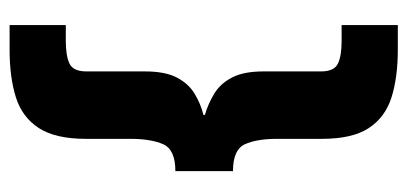

<svg xmlns="http://www.w3.org/2000/svg" viewBox="-250 -458 869 410"><g transform="rotate(90 185.0 -253.5)"><path d="M34 161V41H68Q100 41 116.5 33Q133 25 133 -3V-128Q133 -171 146 -196Q159 -221 180.5 -234Q202 -247 226 -253V-256Q202 -263 180.5 -276Q159 -289 146 -314Q133 -339 133 -381V-504Q133 -532 116.5 -540Q100 -548 68 -548H34V-668H86Q146 -668 188.5 -654.5Q231 -641 254 -606Q277 -571 277 -506V-410Q277 -367 288.5 -341.5Q300 -316 346 -316V-193Q300 -193 288.5 -167Q277 -141 277 -97V-2Q277 63 254 98.5Q231 134 188.5 147.5Q146 161 86 161Z"/></g></svg>

Font: Atkinson Hyperlegible
Style: Bold
Weight: 700
Designer: Elliott Scott, Megan Eiswerth, Linus Boman, Theodore Petrosky
Foundry: Braille Institute
Version: Version 1.006; ttfautohint (v1.8.3)